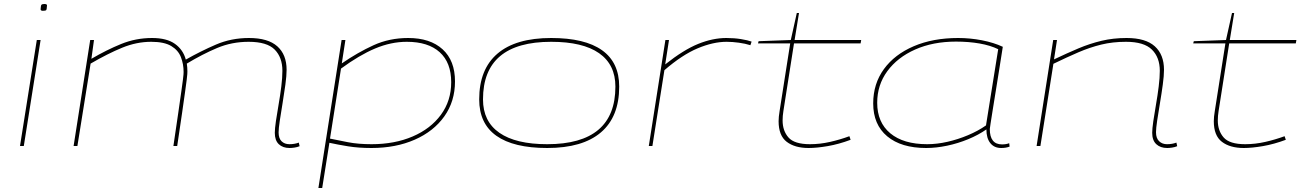

<svg xmlns="http://www.w3.org/2000/svg" viewBox="-20 -730 6508 960"><path d="M202 -710Q215 -710 215 -703Q214 -683 211 -679.5Q208 -676 194 -676Q190 -676 186.5 -677.5Q183 -679 183 -684Q184 -704 188 -707Q192 -710 202 -710ZM80 0 164 -530H183L99 0Z M1428 10Q1394 10 1374 -9Q1354 -28 1354 -66Q1354 -86 1359.5 -124Q1365 -162 1373 -207.5Q1381 -253 1386.5 -297.5Q1392 -342 1392 -376Q1392 -443 1353.5 -482Q1315 -521 1223 -521Q1139 -521 1065.5 -490Q992 -459 914 -412Q917 -393 917 -373Q917 -368 916.5 -359.5Q916 -351 913.5 -331Q911 -311 905.5 -271.5Q900 -232 890.5 -166Q881 -100 866 0H847Q862 -101 871.5 -167Q881 -233 886.5 -272Q892 -311 894.5 -330.5Q897 -350 897.5 -358Q898 -366 898 -370Q898 -410 884.5 -444.5Q871 -479 836 -500Q801 -521 736 -521Q663 -521 591 -491.5Q519 -462 433 -412L367 0H348L431 -530H450L437 -436Q512 -480 585.5 -510Q659 -540 740 -540Q814 -540 855 -510.5Q896 -481 909 -432Q983 -474 1059.5 -507Q1136 -540 1225 -540Q1320 -540 1366.5 -498.5Q1413 -457 1413 -381Q1413 -352 1407 -307.5Q1401 -263 1393 -215Q1385 -167 1379 -127Q1373 -87 1373 -68Q1373 -38 1388 -23.5Q1403 -9 1427 -9Q1453 -9 1474 -17L1478 1Q1466 6 1452 8Q1438 10 1428 10Z M1572 210 1688 -530H1707L1689 -413Q1769 -468 1848 -504Q1927 -540 2021 -540Q2131 -540 2193 -483.5Q2255 -427 2255 -323Q2255 -223 2201.5 -148Q2148 -73 2053.5 -31.5Q1959 10 1837 10Q1772 10 1720 1.5Q1668 -7 1627 -16L1591 210ZM1838 -9Q1953 -9 2043 -47.5Q2133 -86 2184.5 -156Q2236 -226 2236 -319Q2236 -417 2178.5 -469Q2121 -521 2014 -521Q1935 -521 1855.5 -487.5Q1776 -454 1685 -387L1630 -37Q1668 -29 1719.5 -19Q1771 -9 1838 -9Z M2716 10Q2548 10 2462 -51Q2376 -112 2376 -233Q2376 -384 2467.5 -462Q2559 -540 2736 -540Q2904 -540 2990 -479Q3076 -418 3076 -297Q3076 -146 2984.5 -68Q2893 10 2716 10ZM2716 -9Q3057 -9 3057 -297Q3057 -407 2975.5 -464Q2894 -521 2736 -521Q2395 -521 2395 -233Q2395 -123 2477 -66Q2559 -9 2716 -9Z M3325 -530 3306 -408Q3398 -481 3471 -510.5Q3544 -540 3612 -540Q3651 -540 3685 -534.5Q3719 -529 3738 -522L3732 -504Q3707 -512 3674.5 -516.5Q3642 -521 3613 -521Q3546 -521 3468.5 -488.5Q3391 -456 3302 -379L3242 0H3224L3307 -530Z M4227 -49 4233 -31Q4174 -9 4119 0.5Q4064 10 4023 10Q3954 10 3913.5 -21Q3873 -52 3873 -124Q3873 -145 3878 -175L3931 -513H3770L3773 -524L3934 -530L3964 -665H3975L3953 -530H4286L4283 -513H3950L3897 -175Q3895 -163 3894 -151Q3893 -139 3893 -128Q3893 -76 3922.5 -42.5Q3952 -9 4030 -9Q4080 -9 4130.5 -20.5Q4181 -32 4227 -49Z M4986 10Q4951 10 4931.5 -14.5Q4912 -39 4912 -83Q4872 -55 4821 -34Q4770 -13 4715.5 -1.5Q4661 10 4611 10Q4486 10 4416 -48.5Q4346 -107 4346 -213Q4346 -311 4399.5 -384.5Q4453 -458 4549 -499Q4645 -540 4771 -540Q4831 -540 4890 -528.5Q4949 -517 4994 -496Q4986 -444 4977 -388Q4968 -332 4959.5 -279Q4951 -226 4944 -183Q4937 -140 4933 -113.5Q4929 -87 4929 -85Q4929 -8 4990 -8Q5011 -8 5026 -14L5028 3Q5010 10 4986 10ZM4910 -103 4971 -484Q4932 -503 4878 -512.5Q4824 -522 4760 -522Q4645 -522 4556 -482.5Q4467 -443 4416.5 -374Q4366 -305 4366 -216Q4366 -118 4431.5 -63.5Q4497 -9 4616 -9Q4665 -9 4717.5 -21Q4770 -33 4820 -54Q4870 -75 4910 -103Z M5246 -530H5265L5250 -433Q5315 -464 5372 -488Q5429 -512 5487.5 -526Q5546 -540 5613 -540Q5708 -540 5754 -498.5Q5800 -457 5800 -381Q5800 -352 5794 -307.5Q5788 -263 5780 -215.5Q5772 -168 5766 -128Q5760 -88 5760 -69Q5760 -39 5775.5 -24Q5791 -9 5815 -9Q5841 -9 5862 -17L5866 1Q5854 6 5840 8Q5826 10 5816 10Q5782 10 5761.5 -9Q5741 -28 5741 -66Q5741 -86 5746.5 -124Q5752 -162 5760 -207.5Q5768 -253 5773.5 -297.5Q5779 -342 5779 -376Q5779 -443 5739.5 -482Q5700 -521 5610 -521Q5543 -521 5486 -507Q5429 -493 5372 -468.5Q5315 -444 5247 -411L5182 0H5163Z M6403 -49 6409 -31Q6350 -9 6295 0.5Q6240 10 6199 10Q6130 10 6089.5 -21Q6049 -52 6049 -124Q6049 -145 6054 -175L6107 -513H5946L5949 -524L6110 -530L6140 -665H6151L6129 -530H6462L6459 -513H6126L6073 -175Q6071 -163 6070 -151Q6069 -139 6069 -128Q6069 -76 6098.5 -42.5Q6128 -9 6206 -9Q6256 -9 6306.5 -20.5Q6357 -32 6403 -49Z"/></svg>

Font: Georama ExtraExtended Thin
Style: Italic
Weight: 100
Width: 8
Italic angle: -9°
Designer: Jean-Baptiste Levee
Foundry: Production Type
Version: Version 1.000